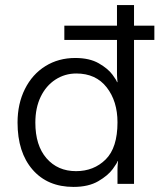

<svg xmlns="http://www.w3.org/2000/svg" viewBox="-20 -723 630 755"><path d="M440 -622V-703H507V-622H587V-566H507V0H442V-53Q442 -68 443 -77Q444 -86 444 -89H442Q442 -84 423.5 -58.5Q405 -33 366.5 -10.5Q328 12 269 12Q167 12 108 -56Q49 -124 49 -241Q49 -315 78 -373Q107 -431 158.5 -463Q210 -495 276 -495Q332 -495 368.5 -474Q405 -453 422.5 -429Q440 -405 440 -400H442Q442 -403 441 -413Q440 -423 440 -438V-566H233V-622ZM279 -50Q349 -50 395.5 -96Q442 -142 442 -242Q442 -325 399.5 -379.5Q357 -434 280 -434Q235 -434 198 -410Q161 -386 140 -342.5Q119 -299 119 -241Q119 -151 163 -100.5Q207 -50 279 -50Z"/></svg>

Font: Museo Sans Light
Style: Regular
Weight: 300
Designer: Jos Buivenga
Foundry: Jos Buivenga & Rosetta Type Foundry (extension, remastering)
Version: Version 3.600;PS 1.000;hotconv 1.0.88;makeotf.lib2.5.647800;